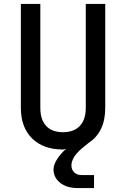

<svg xmlns="http://www.w3.org/2000/svg" viewBox="-20 -750 640 976"><path d="M375 206Q319 206 285.5 179Q252 152 252 111Q252 88 270 59.5Q288 31 318 5Q316 6 311 8Q306 10 300 10Q200 10 143 -46.5Q86 -103 86 -202V-730H185V-202Q185 -142 214.5 -110Q244 -78 300 -78Q356 -78 386 -110Q416 -142 416 -202V-730H515V-202Q515 -79 431 -24L399 2Q368 28 355.5 50Q343 72 343 91Q343 112 357 126Q371 140 396 140H458V206Z"/></svg>

Font: JetBrains Mono NL Medium
Style: Regular
Weight: 500
Monospace: yes
Designer: Philipp Nurullin, Konstantin Bulenkov
Foundry: JetBrains
Version: Version 2.305; ttfautohint (v1.8.4.7-5d5b)